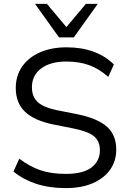

<svg xmlns="http://www.w3.org/2000/svg" viewBox="-20 -957 663 986"><path d="M49 0ZM318 9Q233 9 166 -13Q99 -35 49 -76L79 -142Q132 -102 187 -83Q242 -64 318 -64Q407 -64 450 -97Q493 -130 493 -185Q493 -232 463 -257Q433 -282 358 -297L253 -318Q156 -338 108.5 -383Q61 -428 61 -505Q61 -568 93.5 -615Q126 -662 185 -688Q244 -714 322 -714Q475 -714 565 -626L536 -562Q489 -604 437.5 -622.5Q386 -641 321 -641Q239 -641 191.5 -605.5Q144 -570 144 -509Q144 -460 174 -432.5Q204 -405 273 -391L379 -370Q481 -349 529 -306.5Q577 -264 577 -189Q577 -130 545.5 -85.5Q514 -41 456 -16Q398 9 318 9ZM283 -765 160 -937H221L321 -818L421 -937H482L359 -765Z"/></svg>

Font: Winston
Style: Regular
Weight: 400
Designer: Original fonts by Vernon Adams / Changes by Cristiano Sobral
Foundry: Original fonts by Vernon Adams / Changes by Cristiano Sobral
Version: Version 2.503;July 17, 2020;FontCreator 13.0.0.2655 64-bit